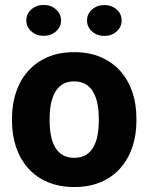

<svg xmlns="http://www.w3.org/2000/svg" viewBox="-20 -750 603 780"><path d="M28.8 -258.8V-269Q28.8 -327.1 45.4 -376.2Q62 -425.3 94.2 -461.4Q126.5 -497.6 173.3 -517.8Q220.2 -538.1 280.8 -538.1Q342.3 -538.1 389.4 -517.8Q436.5 -497.6 468.8 -461.4Q501 -425.3 517.6 -376.2Q534.2 -327.1 534.2 -269V-258.8Q534.2 -201.2 517.6 -152.1Q501 -103 468.8 -66.7Q436.5 -30.3 389.6 -10.3Q342.8 9.8 281.7 9.8Q221.2 9.8 173.8 -10.3Q126.5 -30.3 94.2 -66.7Q62 -103 45.4 -152.1Q28.8 -201.2 28.8 -258.8ZM181.6 -269V-258.8Q181.6 -227.5 186.8 -200.2Q191.9 -172.9 203.6 -152.3Q215.3 -131.8 234.6 -120.4Q253.9 -108.9 281.7 -108.9Q309.6 -108.9 328.6 -120.4Q347.7 -131.8 359.4 -152.3Q371.1 -172.9 376.2 -200.2Q381.3 -227.5 381.3 -258.8V-269Q381.3 -299.8 376.2 -326.9Q371.1 -354 359.4 -375Q347.7 -396 328.4 -407.7Q309.1 -419.4 280.8 -419.4Q253.4 -419.4 234.4 -407.7Q215.3 -396 203.6 -375Q191.9 -354 186.8 -326.9Q181.6 -299.8 181.6 -269ZM86.9 -667Q86.9 -693.4 107.4 -711.7Q127.9 -730 157.2 -730Q187 -730 207.5 -711.7Q228 -693.4 228 -667Q228 -640.6 207.5 -622.6Q187 -604.5 157.2 -604.5Q127.9 -604.5 107.4 -622.6Q86.9 -640.6 86.9 -667ZM333.5 -667Q333.5 -693.4 354 -711.4Q374.5 -729.5 403.8 -729.5Q433.6 -729.5 453.9 -711.4Q474.1 -693.4 474.1 -667Q474.1 -640.6 453.9 -622.3Q433.6 -604 403.8 -604Q374.5 -604 354 -622.3Q333.5 -640.6 333.5 -667Z"/></svg>

Font: Roboto ExtraBold
Style: Regular
Weight: 800
Designer: Christian Robertson
Foundry: Google
Version: Version 3.009; 2024